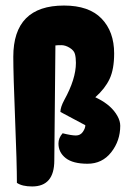

<svg xmlns="http://www.w3.org/2000/svg" viewBox="-20 -591 457 693"><path d="M96 82Q60 82 41 69Q41 0 34.5 -161Q28 -322 28 -386Q28 -571 211 -571Q301 -571 346.5 -524Q392 -477 392 -398Q392 -341 375.5 -306Q359 -271 324 -240L334 -235Q383 -210 404 -172Q414 -154 414 -137Q414 -83 381.5 -41.5Q349 0 296 0Q243 0 217 -20.5Q191 -41 191 -73Q191 -93 206 -110Q238 -102 254 -102Q270 -102 279 -115Q288 -128 288 -139L198 -187Q198 -204 212 -230Q254 -306 254 -364Q254 -383 250.5 -396Q247 -409 231.5 -418.5Q216 -428 201.5 -428Q187 -428 180 -427L176 -12Q176 82 96 82Z"/></svg>

Font: Chela One
Style: Regular
Weight: 400
Designer: Miguel Hernandez
Foundry: LatinoType
Version: Version 1.001